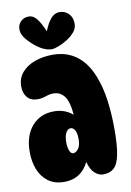

<svg xmlns="http://www.w3.org/2000/svg" viewBox="-93 -893 656 964"><g transform="rotate(-10 234.5 -411.5)"><path d="M355 10Q332 10 311.5 -8.5Q291 -27 281 -67Q242 13 156 13Q106 13 73.5 -11.5Q41 -36 25.5 -76Q10 -116 10 -165Q10 -248 52.5 -296.5Q95 -345 165 -345Q220 -345 260 -311Q255 -377 234 -405.5Q213 -434 177 -434Q159 -434 138 -426.5Q117 -419 95 -419Q61 -419 43 -440.5Q25 -462 25 -496Q25 -538 50 -567Q75 -596 116.5 -611Q158 -626 207 -626Q279 -626 329.5 -588Q380 -550 408 -477Q430 -422 439.5 -353Q449 -284 449 -206Q449 -121 439.5 -74Q430 -27 409 -8.5Q388 10 355 10ZM224 -121Q238 -121 250.5 -137Q263 -153 263 -187Q263 -218 254 -232.5Q245 -247 233 -247Q217 -247 208 -228.5Q199 -210 199 -181Q199 -155 206 -138Q213 -121 224 -121ZM209 -654Q189 -654 165.5 -665Q142 -676 114 -701Q92 -721 79 -740Q66 -759 66 -781Q66 -804 82 -820Q98 -836 123 -836Q145 -836 162.5 -815Q180 -794 200 -747Q215 -786 234 -808.5Q253 -831 279 -831Q306 -831 325 -812Q344 -793 344 -761Q344 -740 332 -723.5Q320 -707 298 -691Q273 -674 248 -664Q223 -654 209 -654Z"/></g></svg>

Font: DynaPuff Condensed
Style: Bold
Weight: 700
Width: 3
Designer: Toshi Omagari, Jennifer Daniel
Foundry: Google Fonts
Version: Version 2.000; ttfautohint (v1.8.4.7-5d5b)